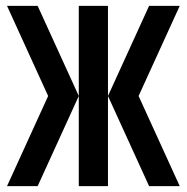

<svg xmlns="http://www.w3.org/2000/svg" viewBox="-20 -638 640 658"><path d="M350 -309 491 -618H596L455 -309ZM4 0 145 -309H250L109 0ZM145 -309 4 -618H109L250 -309ZM250 0V-618H350V0ZM491 0 350 -309H455L596 0Z"/></svg>

Font: Victor Mono
Style: Bold
Weight: 700
Monospace: yes
Designer: Rune Bjørnerås
Version: Version 1.561;gftools[0.9.30]